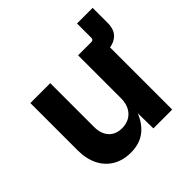

<svg xmlns="http://www.w3.org/2000/svg" viewBox="-170 -830 999 999"><g transform="rotate(-45 329.5 -330.0)"><path d="M474.1 -455.7V-545.9H510.7Q526.8 -545.9 526.8 -562V-667H641.8V-557.1Q641.8 -505.3 612.6 -480.5Q583.4 -455.7 535.6 -455.7ZM250.3 6.8Q193.8 6.8 151.4 -17.8Q109 -42.5 85.7 -88.7Q62.4 -134.9 62.4 -198.7V-545.9H208.8V-224.2Q208.8 -173.3 235.2 -144.4Q261.5 -115.5 307.8 -115.5Q339 -115.5 362.7 -129Q386.5 -142.6 400.1 -168.3Q413.7 -194 413.7 -229.8V-545.9H560.3V0H421.8L419.7 -136.3H428.3Q406.6 -67.5 362.6 -30.3Q318.6 6.8 250.3 6.8Z"/></g></svg>

Font: Adwaita Sans
Style: Regular
Weight: 400
Designer: Rasmus Andersson
Foundry: rsms
Version: Version 4.001;git-9221beed3